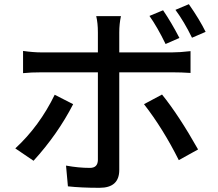

<svg xmlns="http://www.w3.org/2000/svg" viewBox="-20 -847 1040 916"><path d="M896 -667Q859 -743 817 -800L881 -827Q932 -754 961 -695ZM770 -637Q730 -719 693 -771L758 -798Q797 -741 836 -666ZM329 -350Q255 -206 140 -80L53 -139Q168 -245 241 -395ZM549 -502V-36Q549 49 455 49Q367 49 304 42L295 -57Q354 -46 409 -46Q446 -46 447 -83V-502H180Q126 -502 90 -498V-604Q139 -597 179 -597H447V-692Q447 -738 439 -770H557Q549 -733 549 -692V-597H800Q837 -597 889 -603V-499Q846 -502 801 -502ZM753 -396Q833 -297 925 -134L833 -83Q758 -233 667 -350Z"/></svg>

Font: Noto Sans S Chinese Medium
Style: Regular
Weight: 500
Designer: Ryoko NISHIZUKA  (kana & ideographs); Paul D. Hunt (Latin, Greek & Cyrillic); Wenlong ZHANG  (bopomofo); Sandoll Communi
Foundry: Adobe Systems Incorporated
Version: Version 1.000;PS 1;hotconv 1.0.78;makeotf.lib2.5.61930